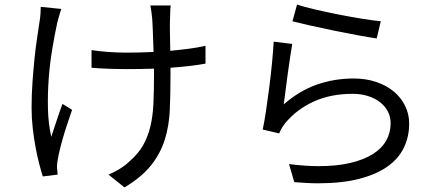

<svg xmlns="http://www.w3.org/2000/svg" viewBox="-20 -767 1952 839"><path d="M248 -728Q243 -715 238.5 -698Q234 -681 230 -667Q219 -616 208.5 -553.5Q198 -491 193 -425Q188 -359 189.5 -293Q191 -227 204 -169Q214 -199 227 -238.5Q240 -278 253 -313L295 -287Q288 -266 276.5 -232.5Q265 -199 254.5 -162.5Q244 -126 236.5 -92Q229 -58 229 -36L232 -4L167 4Q160 -18 151.5 -50.5Q143 -83 135.5 -123Q128 -163 123 -207Q118 -251 118 -296Q118 -353 122 -408.5Q126 -464 131 -513Q136 -562 142.5 -603.5Q149 -645 153 -674Q156 -691 157 -708Q158 -725 158 -737ZM878 -489Q846 -483 806.5 -478.5Q767 -474 725 -471V-439Q725 -357 722 -287Q719 -217 700 -156.5Q681 -96 640 -44.5Q599 7 524 52L454 -4Q477 -13 503 -29Q529 -45 547 -63Q585 -96 606 -133.5Q627 -171 637.5 -216Q648 -261 650.5 -316Q653 -371 653 -440V-467Q623 -466 592.5 -465.5Q562 -465 532 -465Q516 -465 495.5 -465.5Q475 -466 454.5 -466.5Q434 -467 414.5 -468.5Q395 -470 380 -471V-548Q411 -543 452.5 -540Q494 -537 532 -537Q591 -537 651 -540Q650 -562 649.5 -584.5Q649 -607 648 -626.5Q647 -646 646.5 -661.5Q646 -677 645 -686Q642 -718 637 -743H726Q724 -731 724 -717Q724 -703 723 -687Q722 -671 722.5 -630.5Q723 -590 724 -545Q766 -549 805 -554Q844 -559 878 -567Z M1278 -747Q1308 -737 1357.5 -725.5Q1407 -714 1460 -703.5Q1513 -693 1563 -685Q1613 -677 1644 -674L1626 -599Q1592 -604 1540.5 -613.5Q1489 -623 1435.5 -634Q1382 -645 1333.5 -656Q1285 -667 1258 -674ZM1257 -575Q1253 -551 1247.5 -515Q1242 -479 1237 -441.5Q1232 -404 1227.5 -369Q1223 -334 1220 -311Q1289 -371 1365 -397.5Q1441 -424 1526 -424Q1580 -424 1625 -408.5Q1670 -393 1701.5 -366.5Q1733 -340 1750.5 -304Q1768 -268 1768 -227Q1768 -170 1745 -122Q1722 -74 1673.5 -39.5Q1625 -5 1549.5 14.5Q1474 34 1370 34Q1345 34 1319.5 32.5Q1294 31 1266 29L1243 -50Q1314 -41 1373 -41Q1452 -41 1511 -55Q1570 -69 1609 -93.5Q1648 -118 1667.5 -152.5Q1687 -187 1687 -228Q1687 -257 1674.5 -280.5Q1662 -304 1640 -321Q1618 -338 1587.5 -347.5Q1557 -357 1521 -357Q1426 -357 1352.5 -324Q1279 -291 1228 -231Q1210 -209 1200 -184L1128 -201Q1135 -233 1142.5 -283Q1150 -333 1157 -388Q1164 -443 1169 -495.5Q1174 -548 1176 -585Z"/></svg>

Font: Kinto Sans
Style: Regular
Weight: 400
Designer: Authors: Ryoko NISHIZUKA  (kana & ideographs); Paul D. Hunt (Latin, Greek & Cyrillic); Wenlong ZHANG  (bopomofo); Sandol
Foundry: Adobe Systems Incorporated, ookami Inc.
Version: Version 0.001